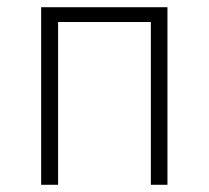

<svg xmlns="http://www.w3.org/2000/svg" viewBox="-20 -512 578 532"><path d="M94 0V-492H444V0H398V-451H141V0Z"/></svg>

Font: Nunito Sans 7pt Condensed ExtraLight
Style: Regular
Weight: 250
Width: 3
Designer: Vernon Adams
Foundry: Vernon Adams
Version: Version 3.101;gftools[0.9.27]